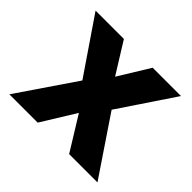

<svg xmlns="http://www.w3.org/2000/svg" viewBox="-131 -701 863 863"><g transform="rotate(45 300.0 -270.0)"><path d="M20 0 208 -276 28 -540H208L300 -392L391 -540H571L394 -276L580 0H400L300 -162L200 0Z"/></g></svg>

Font: Geist Mono UltraBlack
Style: Regular
Weight: 900
Monospace: yes
Designer: Basement.studio, Andrés Briganti, Mateo Zaragoza
Foundry: Basement.studio, Vercel, Andrés Briganti, Guido Ferreyra, Mateo Zaragoza
Version: Version 1.400; ttfautohint (v1.8.4.7-5d5b)